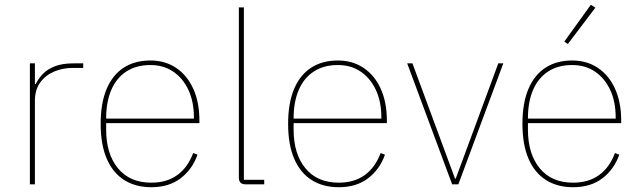

<svg xmlns="http://www.w3.org/2000/svg" viewBox="-20 -771 2678 803"><path d="M126 0H105V-506H126V-419H129Q141 -443 160 -462.5Q179 -482 210 -494Q241 -506 287 -506H328V-487H284Q243 -487 207 -472Q171 -457 148.5 -426.5Q126 -396 126 -349Z M613 12Q547 12 499.5 -18Q452 -48 426.5 -107Q401 -166 401 -253Q401 -340 426 -399Q451 -458 497.5 -488Q544 -518 609 -518Q670 -518 716 -487.5Q762 -457 788 -400.5Q814 -344 814 -266V-256H424V-229Q424 -127 473.5 -67Q523 -7 613 -7Q677 -7 721 -38.5Q765 -70 788 -131L806 -124Q784 -62 735 -25Q686 12 613 12ZM609 -499Q550 -499 508.5 -472Q467 -445 445.5 -395Q424 -345 424 -277V-275H791V-279Q791 -346 768 -395Q745 -444 704.5 -471.5Q664 -499 609 -499Z M1085 0H1008Q993 0 986 -7Q979 -14 979 -29V-740H1000V-19H1085Z M1397 12Q1331 12 1283.5 -18Q1236 -48 1210.5 -107Q1185 -166 1185 -253Q1185 -340 1210 -399Q1235 -458 1281.5 -488Q1328 -518 1393 -518Q1454 -518 1500 -487.5Q1546 -457 1572 -400.5Q1598 -344 1598 -266V-256H1208V-229Q1208 -127 1257.5 -67Q1307 -7 1397 -7Q1461 -7 1505 -38.5Q1549 -70 1572 -131L1590 -124Q1568 -62 1519 -25Q1470 12 1397 12ZM1393 -499Q1334 -499 1292.5 -472Q1251 -445 1229.5 -395Q1208 -345 1208 -277V-275H1575V-279Q1575 -346 1552 -395Q1529 -444 1488.5 -471.5Q1448 -499 1393 -499Z M1897 0H1871L1683 -506H1705L1822 -189L1883 -24H1886L1947 -189L2064 -506H2085Z M2377 12Q2311 12 2263.5 -18Q2216 -48 2190.5 -107Q2165 -166 2165 -253Q2165 -340 2190 -399Q2215 -458 2261.5 -488Q2308 -518 2373 -518Q2434 -518 2480 -487.5Q2526 -457 2552 -400.5Q2578 -344 2578 -266V-256H2188V-229Q2188 -127 2237.5 -67Q2287 -7 2377 -7Q2441 -7 2485 -38.5Q2529 -70 2552 -131L2570 -124Q2548 -62 2499 -25Q2450 12 2377 12ZM2373 -499Q2314 -499 2272.5 -472Q2231 -445 2209.5 -395Q2188 -345 2188 -277V-275H2555V-279Q2555 -346 2532 -395Q2509 -444 2468.5 -471.5Q2428 -499 2373 -499ZM2470 -739 2355 -587 2340 -597 2451 -751Z"/></svg>

Font: IBM Plex Sans Thin
Style: Regular
Weight: 250
Designer: Mike Abbink, Paul van der Laan, Pieter van Rosmalen
Foundry: Bold Monday
Version: Version 3.201